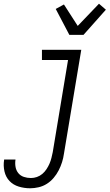

<svg xmlns="http://www.w3.org/2000/svg" viewBox="-62 -787 588 1030"><path d="M100 223Q68 223 38.5 214Q9 205 -11 184Q-31 163 -38 132.5Q-45 102 -40 71V69H21V70Q18 90 21.5 109Q25 128 36.5 142Q48 156 66 162Q84 168 104 168Q120 168 136 162.5Q152 157 165 146Q178 135 187.5 120.5Q197 106 203.5 91Q210 76 214 60Q218 44 221 29L303 -465H163V-520H374L281 38Q278 60 271 82.5Q264 105 253 126.5Q242 148 226 167Q210 186 189.5 199Q169 212 145.5 217.5Q122 223 100 223ZM310 -600 237 -739 281 -763 355 -648 469 -767 506 -735 386 -600Z"/></svg>

Font: Iosevka Term Curly Lt Obl
Style: Regular
Weight: 300
Italic angle: -9°
Designer: Belleve Invis
Foundry: Belleve Invis
Version: Version 32.3.0